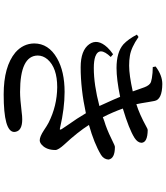

<svg xmlns="http://www.w3.org/2000/svg" viewBox="50 -894 899 1040"><g transform="rotate(90 500.0 -373.5)"><path d="M342.8 -751 339.8 -766.6Q387.7 -802.7 434.6 -802.7Q519.5 -801.8 526.4 -759.8Q528.3 -750 532.2 -727.5Q539.1 -683.6 543.9 -662.1Q597.7 -678.7 667 -716.8Q678.7 -723.6 683.6 -723.6Q752 -722.7 752.9 -689.5Q752 -668.9 726.6 -652.3Q678.7 -622.1 567.4 -588.9Q586.9 -534.2 614.3 -480.5Q621.1 -482.4 634.8 -488.3Q649.4 -493.2 656.2 -495.1Q698.2 -509.8 762.7 -542Q771.5 -545.9 775.4 -545.9Q838.9 -545.9 843.8 -510.7Q841.8 -485.4 818.4 -470.7Q756.8 -433.6 656.2 -405.3Q695.3 -343.8 761.7 -272.5Q792 -239.3 792 -223.6Q792 -175.8 764.6 -150.4Q752 -138.7 739.3 -138.7Q719.7 -138.7 685.5 -161.1Q661.1 -177.7 644.5 -186.5Q553.7 -232.4 452.1 -233.4Q346.7 -233.4 300.8 -180.7Q280.3 -156.2 280.3 -127.9Q281.2 -32.2 477.5 -32.2Q515.6 -32.2 587.9 -41Q608.4 -43.9 626 -43.9Q686.5 -43.9 693.4 -7.8Q694.3 -2.9 694.3 0Q692.4 56.6 491.2 56.6Q339.8 56.6 263.7 -6.8Q215.8 -48.8 214.8 -108.4Q214.8 -186.5 294.9 -232.4Q366.2 -273.4 477.5 -273.4Q566.4 -273.4 670.9 -249Q680.7 -246.1 681.6 -249Q681.6 -252.9 678.7 -257.8Q673.8 -264.6 661.1 -284.2Q618.2 -344.7 592.8 -388.7Q461.9 -360.4 343.8 -360.4Q252 -360.4 218.8 -407.2Q187.5 -452.1 236.3 -504.9Q252 -521.5 273.4 -536.1L288.1 -523.4Q228.5 -460.9 286.1 -439.5Q309.6 -431.6 347.7 -431.6Q438.5 -431.6 553.7 -461.9Q512.7 -551.8 503.9 -574.2Q409.2 -554.7 347.7 -554.7Q262.7 -554.7 219.7 -591.8Q191.4 -618.2 167 -665L179.7 -673.8Q237.3 -633.8 282.2 -627Q305.7 -623 335 -623Q386.7 -623 474.6 -642.6Q470.7 -655.3 461.9 -678.7Q455.1 -697.3 452.1 -706.1Q441.4 -734.4 423.8 -741.2Q415 -744.1 403.3 -746.1Q375 -751 342.8 -751Z"/></g></svg>

Font: GenYoMin JP SemiBold
Style: Regular
Weight: 600
Version: Version 1.001;PS 1;hotconv 16.6.51;makeotf.lib2.5.65220 DEVE